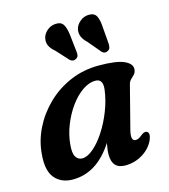

<svg xmlns="http://www.w3.org/2000/svg" viewBox="-109 -805 797 903"><g transform="rotate(-15 289.5 -353.5)"><path d="M457 -150Q448.5 -119 451.8 -105.2Q455 -91.5 468 -91.5Q476.5 -91.5 483.8 -95.5Q491 -99.5 501.5 -108Q517.5 -120.5 528.5 -115Q544.5 -106 530 -72.5Q512.5 -35 474.2 -11.8Q436 11.5 390 11.5Q326.5 11.5 326.5 -57.5Q326.5 -69.5 328 -82.8Q329.5 -96 333 -113.5Q253 11.5 135 11.5Q78.5 11.5 47.2 -26Q16 -63.5 24 -144Q29 -206 58.2 -265Q87.5 -324 136.2 -371.5Q185 -419 249.5 -447Q314 -475 391 -475Q476 -475 513.2 -458Q550.5 -441 548 -413.5Q546 -398.5 538 -390.2Q530 -382 521.5 -374Q513 -366 509 -352ZM165 -153Q160.5 -108.5 171.8 -90.8Q183 -73 203 -73Q228 -73 257.5 -98Q287 -123 314.2 -164.8Q341.5 -206.5 361.2 -257Q381 -307.5 387.5 -358Q394 -410 356 -410Q324.5 -410 292.5 -387.8Q260.5 -365.5 233.2 -328Q206 -290.5 187.8 -245Q169.5 -199.5 165 -153ZM455 -646 462 -560.5Q462 -551 460.2 -543.2Q458.5 -535.5 450 -530.5Q434 -520.5 420 -534L368 -595.5Q350 -612.5 343 -629Q336 -645.5 340 -666Q345 -686 363.5 -701.5Q382 -717 406 -717.5Q434 -718 443.8 -698.2Q453.5 -678.5 455 -646ZM297 -649 306.5 -563Q307.5 -554 306 -546.5Q304.5 -539 296.5 -533.5Q281.5 -523 265.5 -535.5L211.5 -594.5Q192.5 -610.5 184.5 -626.2Q176.5 -642 180 -662.5Q183.5 -682.5 201.5 -698.8Q219.5 -715 243.5 -716.5Q272 -718.5 282.8 -699.5Q293.5 -680.5 297 -649Z"/></g></svg>

Font: Fraunces 9pt Soft SemiBold
Style: Italic
Weight: 600
Italic angle: -16°
Version: Version 1.000;[b76b70a41]